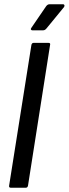

<svg xmlns="http://www.w3.org/2000/svg" viewBox="-20 -885 324 905"><path d="M32 0Q21 0 23 -10L128 -673Q130 -683 139 -683H208Q219 -683 216 -673L112 -10Q110 0 101 0ZM133 -742Q128 -742 126 -745.5Q124 -749 128 -754L197 -855Q204 -865 214 -865H277Q282 -865 283.5 -861Q285 -857 282 -852L200 -752Q196 -747 192 -744.5Q188 -742 182 -742Z"/></svg>

Font: Sofia Sans Condensed SemiBold
Style: Italic
Weight: 600
Italic angle: -9°
Version: Version 4.100